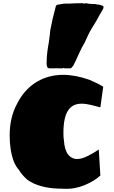

<svg xmlns="http://www.w3.org/2000/svg" viewBox="-20 -1167 716 1211"><path d="M293 18Q236 10 190 -11Q184 -14 172.5 -20.5Q161 -27 153 -33Q120 -61 99 -96Q82 -114 68 -146Q41 -216 41 -313Q41 -427 88 -513Q129 -595 197.5 -641.5Q266 -688 353 -694L365 -695H378Q456 -695 546 -663Q554 -659 581 -647Q608 -635 631 -620L613 -490L554 -505Q522 -513 494 -513Q438 -513 410 -471Q380 -427 380 -328Q380 -296 383 -283Q387 -220 411 -190Q434 -164 466 -164Q496 -164 533 -183Q565 -198 603 -224L613 -60Q574 -24 513 1Q455 24 403 24Q337 24 293 18ZM274 -766Q274 -816 283 -871Q289 -903 291 -923Q292 -932 294 -945.5Q296 -959 297 -976Q311 -1051 333 -1131L341 -1137L384 -1144Q429 -1144 448 -1146L503 -1147L509 -1144Q512 -1146 521 -1146H531Q531 -1146 532.5 -1145Q534 -1144 536 -1144L542 -1143L586 -1141L592 -1138Q596 -1138 596 -1139H599Q616 -1135 626 -1131Q633 -1129 633 -1122Q633 -1120 631 -1112L620 -1093L606 -1069L591 -1041Q581 -1023 576 -1016Q571 -1009 568 -1003Q565 -997 561 -992Q545 -967 529 -931Q517 -901 497 -868L479 -831Q457 -780 441 -751Q430 -736 424 -736H406H387L381 -739L376 -736H347Q342 -736 335.5 -736.5Q329 -737 321 -736H293Q282 -736 278 -744Q274 -752 274 -766Z"/></svg>

Font: Sigmar One
Style: Regular
Weight: 400
Designer: Vernon Adams
Foundry: Vernon Adams
Version: Version 2.000